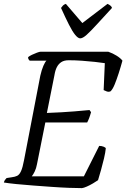

<svg xmlns="http://www.w3.org/2000/svg" viewBox="-28 -971 652 991"><path d="M395 0Q369 0 328 -1.5Q287 -3 238.5 -6.5Q190 -10 142.5 -13.5Q95 -17 55.5 -21Q16 -25 -8 -29Q-6 -37 -2.5 -42Q1 -47 6 -52L32 -56Q49 -58 60.5 -63.5Q72 -69 80.5 -87.5Q89 -106 96 -144L180 -580Q187 -611 196 -631.5Q205 -652 212 -658H125Q123 -660 120 -664Q117 -668 117 -676Q124 -682 136.5 -688Q149 -694 162.5 -699Q176 -704 181 -704H531Q554 -696 574 -683.5Q594 -671 604 -658Q595 -625 584.5 -592.5Q574 -560 564 -535.5Q554 -511 543 -500Q533 -495 522 -499.5Q511 -504 507 -506L513 -645Q494 -648 462.5 -651.5Q431 -655 395.5 -657.5Q360 -660 327 -660Q303 -660 288.5 -650.5Q274 -641 265.5 -624.5Q257 -608 253 -583L214 -388Q257 -390 289 -391.5Q321 -393 354.5 -396Q388 -399 434 -403L442 -392Q437 -374 432 -361Q427 -348 422 -339H206L163 -124Q159 -102 151 -85.5Q143 -69 136 -61H405L484 -218Q497 -218 507.5 -213.5Q518 -209 518 -205Q516 -184 509 -154Q502 -124 493.5 -94Q485 -64 478 -41Q468 -34 452 -24.5Q436 -15 420 -8Q404 -1 395 0ZM386 -773Q375 -773 360.5 -790.5Q346 -808 328 -843.5Q310 -879 287 -930Q292 -937 297 -942.5Q302 -948 312 -951L397 -852L527 -951Q536 -947 542.5 -941.5Q549 -936 550 -930Q504 -880 472 -845Q440 -810 419.5 -791.5Q399 -773 386 -773Z"/></svg>

Font: Texturina Medium 12pt ExtraLight
Style: Italic
Weight: 250
Italic angle: -11°
Version: Version 1.002